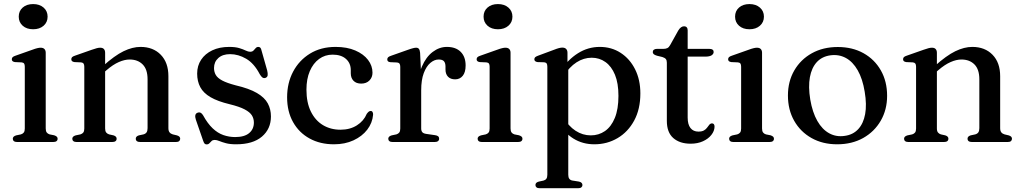

<svg xmlns="http://www.w3.org/2000/svg" viewBox="-20 -716 5154 968"><path d="M210.5 -450V-68.5Q210.5 -55 215.5 -48.2Q220.5 -41.5 230 -38.5L253 -34Q262 -31 266.2 -27Q270.5 -23 270.5 -16.5Q270.5 -9 265 -4.5Q259.5 0 247.5 0H66.5Q55.5 0 50 -4.5Q44.5 -9 44.5 -16.5Q44.5 -22.5 48.8 -26.8Q53 -31 61.5 -33.5L85.5 -38.5Q95 -41.5 100 -48Q105 -54.5 105 -68V-379.5Q105 -390.5 101.5 -395.5Q98 -400.5 89 -401.5L55 -403Q46.5 -404.5 43 -408Q39.5 -411.5 39.5 -417Q39.5 -423.5 43.8 -427.8Q48 -432 59 -435.5L142.5 -465Q158.5 -471 168.2 -473.2Q178 -475.5 184.5 -475.5Q197.5 -475.5 204 -468.8Q210.5 -462 210.5 -450ZM147 -568.5Q114.5 -568.5 94.5 -586.2Q74.5 -604 74.5 -632Q74.5 -660.5 94.5 -678Q114.5 -695.5 147 -695.5Q179.5 -695.5 199.8 -677.8Q220 -660 220 -632Q220 -604 199.8 -586.2Q179.5 -568.5 147 -568.5Z M510 -450V-68.5Q510 -55 515.2 -48.2Q520.5 -41.5 530 -38.5L552.5 -33.5Q568 -28.5 568 -17Q568 0 545 0H366.5Q355.5 0 350 -4.5Q344.5 -9 344.5 -16.5Q344.5 -22.5 348.8 -26.8Q353 -31 361.5 -33.5L385.5 -38.5Q395 -41.5 400 -48Q405 -54.5 405 -68V-379.5Q405 -390.5 401.2 -395.5Q397.5 -400.5 389 -401.5L355 -403Q346.5 -404.5 343 -408Q339.5 -411.5 339.5 -417Q339.5 -423.5 343.5 -427.8Q347.5 -432 358.5 -435.5L442.5 -465Q458 -470.5 467.8 -473Q477.5 -475.5 485 -475.5Q497.5 -475.5 503.8 -468.8Q510 -462 510 -450ZM496 -344 477 -363.5 498.5 -382.5Q558 -436 603 -457.8Q648 -479.5 688.5 -479.5Q752 -479.5 790.5 -440Q829 -400.5 829 -332V-70Q829 -56 834.8 -48.8Q840.5 -41.5 851 -38.5L872 -33.5Q880.5 -31 884.5 -26.8Q888.5 -22.5 888.5 -16.5Q888.5 -9 883.2 -4.5Q878 0 866.5 0H687.5Q664.5 0 664.5 -17Q664.5 -28.5 680 -33.5L703.5 -38.5Q714 -41.5 719 -48.8Q724 -56 724 -70V-316Q724 -366.5 699.2 -391.2Q674.5 -416 633.5 -416Q608.5 -416 579.2 -403.2Q550 -390.5 517.5 -362.5Z M1140 -443Q1102.5 -443 1080.8 -423.5Q1059 -404 1059 -373Q1059 -353.5 1068 -338Q1077 -322.5 1100.5 -310Q1124 -297.5 1167.5 -286Q1236.5 -270 1275.5 -247Q1314.5 -224 1330.2 -194.5Q1346 -165 1346 -129Q1346 -66 1300.5 -27.2Q1255 11.5 1170.5 11.5Q1139.5 11.5 1119.2 6Q1099 0.5 1085.8 -5Q1072.5 -10.5 1062.5 -10.5Q1052.5 -10.5 1046.8 -5Q1041 0.5 1035.8 6.2Q1030.5 12 1022 12Q1015 12 1011.2 7.8Q1007.5 3.5 1004 -7L967.5 -112.5Q963 -126 964.8 -135Q966.5 -144 975.5 -147.5Q984.5 -151 991.5 -147.5Q998.5 -144 1004 -134.5Q1026.5 -93.5 1052 -69.2Q1077.5 -45 1106.2 -35Q1135 -25 1165.5 -25Q1212.5 -25 1236.2 -45Q1260 -65 1260 -98Q1260 -118 1250 -134.2Q1240 -150.5 1213.5 -164.5Q1187 -178.5 1138 -190.5Q1077.5 -205 1041.5 -226Q1005.5 -247 989.8 -276.5Q974 -306 974 -345Q974 -384.5 994 -414.8Q1014 -445 1050.2 -462.2Q1086.5 -479.5 1135.5 -479.5Q1166.5 -479.5 1186.2 -473.5Q1206 -467.5 1218.8 -461.2Q1231.5 -455 1241 -455Q1252 -455 1258 -461.2Q1264 -467.5 1269.2 -473.5Q1274.5 -479.5 1282.5 -479.5Q1288.5 -479.5 1292.5 -475.5Q1296.5 -471.5 1298.5 -461.5L1327 -361Q1330.5 -346.5 1329.5 -337Q1328.5 -327.5 1319 -323.5Q1310 -320.5 1303.2 -325.2Q1296.5 -330 1289.5 -342Q1261 -396.5 1221.2 -419.8Q1181.5 -443 1140 -443Z M1858 -349.5Q1858 -326 1842.5 -310.2Q1827 -294.5 1801 -294.5Q1776 -294.5 1762.2 -308.8Q1748.5 -323 1748.5 -346.5V-362.5Q1748.5 -397.5 1724.2 -419Q1700 -440.5 1657 -440.5Q1618.5 -440.5 1588.8 -418.8Q1559 -397 1542 -357.5Q1525 -318 1525 -264Q1525 -199 1547.2 -153.8Q1569.5 -108.5 1608.2 -85.2Q1647 -62 1696.5 -62Q1744.5 -62 1779.2 -84Q1814 -106 1829 -142Q1835 -150 1839.2 -153.2Q1843.5 -156.5 1849 -156.5Q1855.5 -156.5 1858.5 -150.8Q1861.5 -145 1861 -137.5Q1857.5 -96 1831.5 -62.2Q1805.5 -28.5 1762.2 -8.5Q1719 11.5 1664 11.5Q1594 11.5 1540.8 -17.8Q1487.5 -47 1457.5 -100.5Q1427.5 -154 1427.5 -225.5Q1427.5 -297.5 1457.8 -354.8Q1488 -412 1543 -445.8Q1598 -479.5 1672 -479.5Q1729.5 -479.5 1771.2 -461.5Q1813 -443.5 1835.5 -414Q1858 -384.5 1858 -349.5Z M2086 -260.5Q2086 -331.5 2107 -380.2Q2128 -429 2161.5 -454.2Q2195 -479.5 2233 -479.5Q2278 -479.5 2302.8 -454.5Q2327.5 -429.5 2327.5 -386Q2327.5 -351.5 2313 -333.8Q2298.5 -316 2275 -316Q2251.5 -316 2238.8 -329.2Q2226 -342.5 2226 -365.5V-382.5Q2225.5 -399.5 2217.8 -407.8Q2210 -416 2191.5 -416Q2170 -416 2149.8 -399Q2129.5 -382 2116.5 -347.5Q2103.5 -313 2103.5 -260.5ZM2098 -450 2103.5 -332V-68.5Q2103.5 -56 2109.2 -49.5Q2115 -43 2128.5 -41L2173.5 -34.5Q2184 -33 2189 -28.8Q2194 -24.5 2194 -16.5Q2194 -9 2188.2 -4.5Q2182.5 0 2171 0H1959.5Q1948.5 0 1943 -4.5Q1937.5 -9 1937.5 -16.5Q1937.5 -22.5 1941.8 -26.8Q1946 -31 1954.5 -33.5L1978.5 -38.5Q1988 -41.5 1993 -48Q1998 -54.5 1998 -68V-379Q1998 -390 1994.2 -395Q1990.5 -400 1982 -401L1948 -402.5Q1939.5 -403.5 1936 -407Q1932.5 -410.5 1932.5 -416.5Q1932.5 -423 1936.8 -427.2Q1941 -431.5 1952 -435L2034 -464Q2053.5 -471 2063 -473.2Q2072.5 -475.5 2078 -475.5Q2087 -475.5 2091.8 -469.8Q2096.5 -464 2098 -450Z M2554 -450V-68.5Q2554 -55 2559 -48.2Q2564 -41.5 2573.5 -38.5L2596.5 -34Q2605.5 -31 2609.8 -27Q2614 -23 2614 -16.5Q2614 -9 2608.5 -4.5Q2603 0 2591 0H2410Q2399 0 2393.5 -4.5Q2388 -9 2388 -16.5Q2388 -22.5 2392.2 -26.8Q2396.5 -31 2405 -33.5L2429 -38.5Q2438.5 -41.5 2443.5 -48Q2448.5 -54.5 2448.5 -68V-379.5Q2448.5 -390.5 2445 -395.5Q2441.5 -400.5 2432.5 -401.5L2398.5 -403Q2390 -404.5 2386.5 -408Q2383 -411.5 2383 -417Q2383 -423.5 2387.2 -427.8Q2391.5 -432 2402.5 -435.5L2486 -465Q2502 -471 2511.8 -473.2Q2521.5 -475.5 2528 -475.5Q2541 -475.5 2547.5 -468.8Q2554 -462 2554 -450ZM2490.5 -568.5Q2458 -568.5 2438 -586.2Q2418 -604 2418 -632Q2418 -660.5 2438 -678Q2458 -695.5 2490.5 -695.5Q2523 -695.5 2543.2 -677.8Q2563.5 -660 2563.5 -632Q2563.5 -604 2543.2 -586.2Q2523 -568.5 2490.5 -568.5Z M2841 -450V-389L2845 -380.5V165Q2845 178 2850 185Q2855 192 2864.5 194L2899 199.5Q2908 201.5 2912.2 206Q2916.5 210.5 2916.5 217Q2916.5 224 2911 228.5Q2905.5 233 2894 233H2701.5Q2690 233 2684.8 228.5Q2679.5 224 2679.5 217Q2679.5 210.5 2683.5 206.2Q2687.5 202 2696.5 199.5L2720 194.5Q2729.5 192 2734.5 185.2Q2739.5 178.5 2739.5 165V-379.5Q2739.5 -391 2736 -396Q2732.5 -401 2723.5 -402L2689.5 -403Q2681.5 -404.5 2677.8 -408Q2674 -411.5 2674 -417Q2674 -423.5 2678.2 -427.5Q2682.5 -431.5 2693.5 -435.5L2773 -465Q2788 -471 2797.8 -473.5Q2807.5 -476 2815 -476Q2828 -476 2834.5 -469Q2841 -462 2841 -450ZM2820.5 -331.5 2804.5 -357.5Q2843 -415.5 2893.8 -447.5Q2944.5 -479.5 3004 -479.5Q3063 -479.5 3109.2 -449.5Q3155.5 -419.5 3182 -366.5Q3208.5 -313.5 3208.5 -245Q3208.5 -166 3177.5 -108.5Q3146.5 -51 3093.8 -19.8Q3041 11.5 2976.5 11.5Q2917.5 11.5 2870.8 -17.5Q2824 -46.5 2796 -100.5L2820.5 -125Q2846 -80 2881.8 -56.8Q2917.5 -33.5 2958.5 -33.5Q2998.5 -33.5 3030 -55.2Q3061.5 -77 3079.8 -121.5Q3098 -166 3098 -232.5Q3098 -296.5 3080.5 -339Q3063 -381.5 3032.5 -403.2Q3002 -425 2963 -425Q2923 -425 2886.8 -401.8Q2850.5 -378.5 2820.5 -331.5Z M3319.5 -428.5 3292.5 -435Q3280.5 -438.5 3275.8 -443Q3271 -447.5 3271 -453.5Q3271 -461 3276.5 -465.2Q3282 -469.5 3291 -469.5H3323Q3336.5 -469.5 3344.5 -473.5Q3352.5 -477.5 3358.5 -488.5L3399.5 -562Q3406.5 -573.5 3413.8 -578.5Q3421 -583.5 3429 -583.5Q3437.5 -583.5 3442.2 -578.2Q3447 -573 3447 -563.5V-123Q3447 -88.5 3461.2 -70.5Q3475.5 -52.5 3501 -52.5Q3519 -52.5 3529.2 -58.5Q3539.5 -64.5 3545.2 -72.8Q3551 -81 3556.2 -87.2Q3561.5 -93.5 3569.5 -94Q3575.5 -94 3579 -90Q3582.5 -86 3582.5 -77Q3582 -55.5 3566.5 -35.8Q3551 -16 3524 -3.8Q3497 8.5 3462 8.5Q3407 8.5 3374.5 -20Q3342 -48.5 3342 -106.5V-400Q3342 -412 3337 -418.2Q3332 -424.5 3319.5 -428.5ZM3400 -430.5 3400.5 -469.5H3557.5Q3567.5 -469.5 3572.8 -465.5Q3578 -461.5 3578 -454Q3578 -444 3567.8 -437.2Q3557.5 -430.5 3535 -430.5Z M3822 -450V-68.5Q3822 -55 3827 -48.2Q3832 -41.5 3841.5 -38.5L3864.5 -34Q3873.5 -31 3877.8 -27Q3882 -23 3882 -16.5Q3882 -9 3876.5 -4.5Q3871 0 3859 0H3678Q3667 0 3661.5 -4.5Q3656 -9 3656 -16.5Q3656 -22.5 3660.2 -26.8Q3664.5 -31 3673 -33.5L3697 -38.5Q3706.5 -41.5 3711.5 -48Q3716.5 -54.5 3716.5 -68V-379.5Q3716.5 -390.5 3713 -395.5Q3709.5 -400.5 3700.5 -401.5L3666.5 -403Q3658 -404.5 3654.5 -408Q3651 -411.5 3651 -417Q3651 -423.5 3655.2 -427.8Q3659.5 -432 3670.5 -435.5L3754 -465Q3770 -471 3779.8 -473.2Q3789.5 -475.5 3796 -475.5Q3809 -475.5 3815.5 -468.8Q3822 -462 3822 -450ZM3758.5 -568.5Q3726 -568.5 3706 -586.2Q3686 -604 3686 -632Q3686 -660.5 3706 -678Q3726 -695.5 3758.5 -695.5Q3791 -695.5 3811.2 -677.8Q3831.5 -660 3831.5 -632Q3831.5 -604 3811.2 -586.2Q3791 -568.5 3758.5 -568.5Z M4204 -479Q4277.5 -479 4333.5 -447.8Q4389.5 -416.5 4421 -361Q4452.5 -305.5 4452.5 -233Q4452.5 -163 4420.5 -107.5Q4388.5 -52 4331.8 -20.2Q4275 11.5 4200.5 11.5Q4127.5 11.5 4071.5 -20Q4015.5 -51.5 3984 -107Q3952.5 -162.5 3952.5 -234.5Q3952.5 -305.5 3984.5 -360.8Q4016.5 -416 4073 -447.5Q4129.5 -479 4204 -479ZM4239 -31Q4280.5 -36.5 4306.8 -64.8Q4333 -93 4341.8 -140.8Q4350.5 -188.5 4339.5 -253.5Q4329 -318.5 4304.2 -361.8Q4279.5 -405 4244 -424Q4208.5 -443 4166 -437Q4124 -431 4098 -402.8Q4072 -374.5 4063.2 -326.8Q4054.5 -279 4065 -214.5Q4076 -149.5 4100.8 -106.2Q4125.5 -63 4161 -43.8Q4196.5 -24.5 4239 -31Z M4703.5 -450V-68.5Q4703.5 -55 4708.8 -48.2Q4714 -41.5 4723.5 -38.5L4746 -33.5Q4761.5 -28.5 4761.5 -17Q4761.5 0 4738.5 0H4560Q4549 0 4543.5 -4.5Q4538 -9 4538 -16.5Q4538 -22.5 4542.2 -26.8Q4546.5 -31 4555 -33.5L4579 -38.5Q4588.5 -41.5 4593.5 -48Q4598.5 -54.5 4598.5 -68V-379.5Q4598.5 -390.5 4594.8 -395.5Q4591 -400.5 4582.5 -401.5L4548.5 -403Q4540 -404.5 4536.5 -408Q4533 -411.5 4533 -417Q4533 -423.5 4537 -427.8Q4541 -432 4552 -435.5L4636 -465Q4651.5 -470.5 4661.2 -473Q4671 -475.5 4678.5 -475.5Q4691 -475.5 4697.2 -468.8Q4703.5 -462 4703.5 -450ZM4689.5 -344 4670.5 -363.5 4692 -382.5Q4751.5 -436 4796.5 -457.8Q4841.5 -479.5 4882 -479.5Q4945.5 -479.5 4984 -440Q5022.5 -400.5 5022.5 -332V-70Q5022.5 -56 5028.2 -48.8Q5034 -41.5 5044.5 -38.5L5065.5 -33.5Q5074 -31 5078 -26.8Q5082 -22.5 5082 -16.5Q5082 -9 5076.8 -4.5Q5071.5 0 5060 0H4881Q4858 0 4858 -17Q4858 -28.5 4873.5 -33.5L4897 -38.5Q4907.5 -41.5 4912.5 -48.8Q4917.5 -56 4917.5 -70V-316Q4917.5 -366.5 4892.8 -391.2Q4868 -416 4827 -416Q4802 -416 4772.8 -403.2Q4743.5 -390.5 4711 -362.5Z"/></svg>

Font: Fraunces 16pt
Style: Regular
Weight: 400
Version: Version 1.000;[b76b70a41]